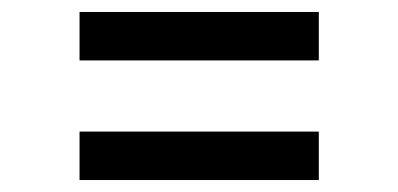

<svg xmlns="http://www.w3.org/2000/svg" viewBox="-20 -458 666 321"><path d="M113 -357V-438H513V-357ZM113 -157V-238H513V-157Z"/></svg>

Font: Figtree Light Medium
Style: Regular
Weight: 500
Version: Version 2.001;gftools[0.9.30]